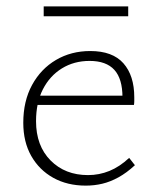

<svg xmlns="http://www.w3.org/2000/svg" viewBox="-20 -576 491 602"><path d="M249 6Q191 6 147 -18.5Q103 -43 78 -87Q53 -131 53 -191Q53 -259 80.5 -309.5Q108 -360 155.5 -388Q203 -416 263 -416Q333 -416 367 -377.5Q401 -339 401 -271Q401 -265 401 -259Q401 -253 400 -247H364V-271Q364 -329 338.5 -357Q313 -385 261 -385Q212 -385 174 -361.5Q136 -338 114.5 -296Q93 -254 93 -196Q93 -119 138.5 -73Q184 -27 256 -27Q291 -27 323 -40Q355 -53 385 -81L403 -58Q377 -34 351.5 -20Q326 -6 301 0Q276 6 249 6ZM82 -247 88 -276H393V-247ZM117 -525V-556H382V-525Z"/></svg>

Font: Ysabeau Infant ExtraLight
Style: Regular
Weight: 250
Designer: Christian Thalmann (Catharsis Fonts)
Version: Version 2.001;gftools[0.9.30]; featfreeze: ss01,ss02,lnum